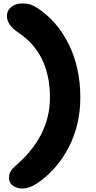

<svg xmlns="http://www.w3.org/2000/svg" viewBox="-20 -854 554 1111"><path d="M108.9 236.8Q78.6 236.8 55.4 221.2Q32.2 205.6 32.2 173.8Q32.2 153.8 40.5 139.2Q48.8 124.5 67.9 106.9Q269 -64.5 269 -289.1Q269 -543.5 86.9 -665Q20 -709.5 20 -761.2Q20 -793 44.9 -813.5Q69.8 -834 106.9 -834Q135.3 -834 153.1 -828.9Q170.9 -823.7 193.8 -809.1Q308.6 -735.8 376.7 -600.1Q444.8 -464.4 444.8 -289.1Q444.8 -134.8 380.1 -6.6Q315.4 121.6 203.1 201.2Q152.8 236.8 108.9 236.8Z"/></svg>

Font: Shantell Sans Irregular Bouncy
Style: Regular
Weight: 800
Designer: Stephen Nixon, Anya Danilova, Shantell Martin
Foundry: Arrow Type
Version: Version 1.006;[9816181b4]